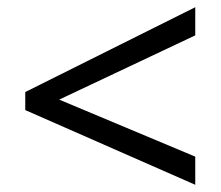

<svg xmlns="http://www.w3.org/2000/svg" viewBox="-20 -628 612 532"><path d="M521 -116 50 -323V-373L521 -608V-530L144 -352L521 -194Z"/></svg>

Font: Noto Znamenny Musical Notation
Style: Regular
Weight: 400
Version: Version 1.003; ttfautohint (v1.8.4.7-5d5b)